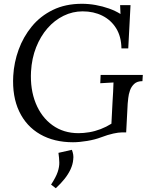

<svg xmlns="http://www.w3.org/2000/svg" viewBox="-20 -736 793 1015"><path d="M366 16Q266 16 192.5 -26Q119 -68 81.5 -147Q44 -226 50 -335Q54 -406 78.5 -473.5Q103 -541 148 -596Q193 -651 259.5 -683.5Q326 -716 413 -716Q449 -716 485.5 -709.5Q522 -703 556 -691Q590 -679 617 -662L615 -709H670L658 -480H622Q621 -543 594 -586.5Q567 -630 521 -653Q475 -676 417 -676Q364 -676 316 -652.5Q268 -629 231 -586.5Q194 -544 171 -486Q148 -428 144 -358Q139 -264 169 -190Q199 -116 257.5 -74Q316 -32 395 -32Q422 -32 452 -37Q482 -42 512 -53.5Q542 -65 569 -82L575 -199Q577 -225 578 -250Q579 -275 580 -300Q563 -299 545 -298Q527 -297 510 -296L512 -340H735L733 -307Q705 -307 689.5 -292.5Q674 -278 667 -257.5Q660 -237 658 -217.5Q656 -198 655 -188L647 -36H623Q607 -36 579 -30Q551 -24 514 -10Q483 2 441 9Q399 16 366 16ZM275 259 250 240Q276 200 285 173Q294 146 293.5 123Q293 100 289 72L360 56Q365 69 367 81.5Q369 94 367 108Q365 133 353 159Q341 185 321 210Q301 235 275 259Z"/></svg>

Font: Lora
Style: Italic
Weight: 400
Italic angle: -3°
Designer: Olga Karpushina, Alexei Vanyashin (Cyrillic)
Foundry: Cyreal
Version: Version 3.008